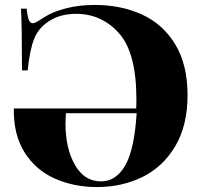

<svg xmlns="http://www.w3.org/2000/svg" viewBox="-20 -743 815 777"><path d="M739 -358Q739 -235 689 -151Q639 -67 556 -26.5Q473 14 372 14Q279 14 201.5 -20.5Q124 -55 79 -127Q34 -199 36 -304H531Q532 -316 532 -341Q532 -529 462 -608Q392 -687 288 -687Q228 -687 184 -661Q137 -633 118.5 -586.5Q100 -540 92 -458H69Q69 -637 65 -708H88Q91 -676 96.5 -662.5Q102 -649 112 -649Q120 -649 133 -657Q138 -660 167 -678Q196 -696 248 -709.5Q300 -723 363 -723Q470 -723 555 -684Q640 -645 689.5 -563Q739 -481 739 -358ZM533 -285H247Q245 -257 245 -243Q245 -143 283 -76Q321 -9 389 -9Q450 -9 487 -74Q524 -139 533 -285Z"/></svg>

Font: Playfair Display SC Black
Style: Regular
Weight: 900
Designer: Claus Eggers Sørensen
Foundry: Claus Eggers Sørensen
Version: Version 1.200; ttfautohint (v1.6)